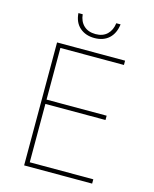

<svg xmlns="http://www.w3.org/2000/svg" viewBox="-131 -991 863 1077"><g transform="rotate(15 300.0 -452.0)"><path d="M115 -714H510V-689H141V-389H490V-364H141V-25H510V0H115ZM188 -904H213Q217 -863 242.5 -839Q268 -815 311 -815Q353 -815 378 -839Q403 -863 408 -904H433Q426 -850 394 -821Q362 -792 310 -792Q259 -792 225.5 -821Q192 -850 188 -904Z"/></g></svg>

Font: Noto Sans Mono UI Thin
Style: Regular
Weight: 250
Monospace: yes
Designer: Monotype Design team
Foundry: Monotype Imaging Inc.
Version: Version 1.000